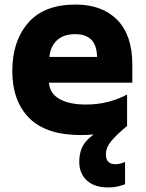

<svg xmlns="http://www.w3.org/2000/svg" viewBox="-20 -583 640 843"><path d="M454 240Q479 240 497.5 235.5Q516 231 529 226V128Q507 138 487 138Q445 138 445 95Q445 65 468 37Q491 9 538 -30L467 -49Q412 -12 370 25Q328 62 328 127Q328 179 361.5 209.5Q395 240 454 240ZM335 10Q387 10 440 0.5Q493 -9 538 -29V-168Q501 -148 455.5 -136Q410 -124 358 -124Q284 -124 241 -148.5Q198 -173 195 -220H561V-298Q561 -429 494.5 -496Q428 -563 312 -563Q173 -563 103.5 -482.5Q34 -402 34 -272Q34 -139 108.5 -64.5Q183 10 335 10ZM197 -333Q201 -379 230 -406Q259 -433 310 -433Q405 -433 406 -333Z"/></svg>

Font: Noto Sans Mono Extra
Style: Regular
Weight: 800
Designer: Monotype Design Team
Foundry: Monotype Imaging Inc.
Version: Version 1.900